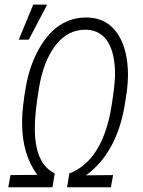

<svg xmlns="http://www.w3.org/2000/svg" viewBox="-20 -795 609 815"><path d="M274.4 -58.6Q417 -114.3 453.6 -346.2Q465.8 -422.4 467.8 -463.4Q468.3 -473.1 468.3 -482.4Q467.8 -564.9 440.4 -612.8Q410.2 -666 347.7 -668.9Q344.7 -668.9 342.3 -668.9Q267.6 -668.9 216.8 -604Q164.1 -536.6 145 -418.9Q127.9 -313.5 127.9 -255.4Q127.9 -252.4 127.9 -249Q127.9 -99.6 212.4 -59.1L202.6 0H15.1L24.4 -51.8L138.2 -52.7Q73.7 -140.6 73.7 -272.9Q73.7 -274.9 73.7 -276.9Q73.7 -336.9 90.3 -429.4Q106.9 -522 148.9 -593.8Q223.6 -720.7 345.7 -720.7Q348.6 -720.7 351.1 -720.7Q428.2 -718.8 472.4 -661.1Q516.6 -603.5 522.5 -503.4L523.4 -477.5Q522.9 -442.9 519 -412.1L511.7 -363.3Q480 -149.9 345.2 -50.8L460 -51.8L450.7 0H264.6ZM121.1 -775.4H180.2L102.1 -626.5H59.6Z"/></svg>

Font: MAUL Condensed Light Italic
Style: Light Italic
Weight: 300
Italic angle: -12°
Designer: MAUL
Version: Version 1.0; 2020; ttfautohint (v1.8.3)